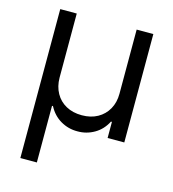

<svg xmlns="http://www.w3.org/2000/svg" viewBox="-111 -638 844 934"><g transform="rotate(15 311.0 -171.0)"><path d="M77.1 204.1V-545.9H160.2V-222.7Q160.6 -178.7 179.4 -145Q198.2 -111.3 232.2 -92.8Q266.1 -74.2 311.5 -74.2Q356.9 -74.2 390.6 -93Q424.3 -111.8 443.1 -145.3Q461.9 -178.7 461.9 -222.7V-545.9H545.9V0H461.9V-81.1H457Q435.1 -38.1 395.8 -15.4Q356.4 7.3 311.5 6.8Q265.6 7.3 226.6 -15.4Q187.5 -38.1 165 -81.1H160.2V204.1Z"/></g></svg>

Font: Inter V
Style: 
Weight: 400
Designer: Rasmus Andersson
Foundry: rsms
Version: Version 4.000;git-a3f224843